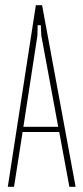

<svg xmlns="http://www.w3.org/2000/svg" viewBox="-20 -719 321 739"><path d="M118 -699H142L271 0H247L208 -211H67L34 0H10ZM124 -582 70 -231H204L139 -582L137 -622H125Z"/></svg>

Font: Moniqa Thin Paragraph
Style: Regular
Weight: 100
Designer: Rajesh Rajput
Foundry: Rajesh Rajput
Version: Version 1.000